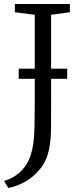

<svg xmlns="http://www.w3.org/2000/svg" viewBox="-35 -763 402 956"><path d="M-15 138Q14.5 130 41 112.5Q67.5 95 87.5 68.8Q107.5 42.5 118 9Q127 -19.5 131.2 -51.5Q135.5 -83.5 136.8 -131Q138 -178.5 138 -253V-689.5L39 -702V-743H313V-702L219.5 -689.5V-272Q219.5 -191.5 219.2 -129.5Q219 -67.5 209.5 -21Q198 36 166.2 76.2Q134.5 116.5 92 140.8Q49.5 165 6.5 173ZM299.5 -421V-370.5H58V-421Z"/></svg>

Font: Merriweather 28pt Light
Style: Regular
Weight: 300
Version: Version 2.100